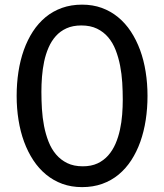

<svg xmlns="http://www.w3.org/2000/svg" viewBox="-20 -778 690 807"><path d="M325 8.5Q280 8.5 242.2 -5.2Q204.5 -19 173.8 -44.2Q143 -69.5 120 -104.5Q97 -139.5 81.2 -182.2Q65.5 -225 57.8 -273.8Q50 -322.5 50 -375Q50 -427.5 57.5 -476.2Q65 -525 80.2 -567.8Q95.5 -610.5 118.2 -645.5Q141 -680.5 171.5 -705.8Q202 -731 240.5 -744.8Q279 -758.5 325 -758.5Q370 -758.5 407.8 -744.8Q445.5 -731 476.2 -705.8Q507 -680.5 530 -645.5Q553 -610.5 568.8 -567.8Q584.5 -525 592.2 -476.2Q600 -427.5 600 -375Q600 -322.5 592.5 -273.8Q585 -225 569.8 -182.2Q554.5 -139.5 531.8 -104.5Q509 -69.5 478.5 -44.2Q448 -19 409.5 -5.2Q371 8.5 325 8.5ZM496 -359.5Q496 -394.5 493.8 -431Q491.5 -467.5 484.8 -502.2Q478 -537 466 -567.8Q454 -598.5 434.8 -621.2Q415.5 -644 387.8 -657.5Q360 -671 322 -671Q286 -671 259.5 -659Q233 -647 214.5 -626.2Q196 -605.5 184 -577.8Q172 -550 165.5 -519Q159 -488 156.5 -455.5Q154 -423 154 -392.5Q154 -357 156.2 -320Q158.5 -283 165.2 -248.2Q172 -213.5 184 -182.8Q196 -152 215.5 -129Q235 -106 262.5 -92.5Q290 -79 328 -79Q363.5 -79 389.8 -91.2Q416 -103.5 434.8 -124.8Q453.5 -146 465.5 -173.8Q477.5 -201.5 484.2 -232.8Q491 -264 493.5 -296.5Q496 -329 496 -359.5Z"/></svg>

Font: B612 Mono
Style: Regular
Weight: 400
Version: Version 1.005